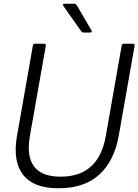

<svg xmlns="http://www.w3.org/2000/svg" viewBox="-20 -997 740 1027"><path d="M64 -195Q64 -232 71 -270L156 -754Q158 -763 167 -763H216Q221 -763 223.5 -760Q226 -757 225 -752L140 -270Q134 -236 134 -207Q134 -52 305 -52Q508 -52 546 -270L631 -754Q633 -763 642 -763H691Q696 -763 698.5 -760Q701 -757 700 -752L615 -270Q591 -136 511 -63Q431 10 294 10Q178 10 121 -43Q64 -96 64 -195ZM427 -823Q419 -823 415 -829L319 -965Q317 -967 317 -971Q317 -973 319 -975Q321 -977 325 -977H378Q385 -977 390 -970L469 -835Q471 -831 471 -829Q471 -823 462 -823Z"/></svg>

Font: Open Sauce Two Light Italic
Style: Regular
Weight: 300
Italic angle: -10°
Designer: Alfredo Marco Pradil
Foundry: Creative Sauce Fz LLC
Version: Version 1.477